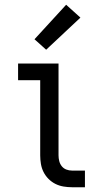

<svg xmlns="http://www.w3.org/2000/svg" viewBox="-20 -787 415 807"><path d="M283 0Q265 0 247 -3Q229 -6 213 -14Q197 -22 184 -35Q171 -48 163 -64Q155 -80 152 -98Q149 -116 149 -134V-450H56V-520H226V-134Q226 -122 229 -110Q232 -98 239.5 -88.5Q247 -79 258.5 -74.5Q270 -70 283 -70H337V0ZM174 -578 125 -622 258 -767 318 -713Z"/></svg>

Font: Zed Sans
Style: Regular
Weight: 400
Designer: Belleve Invis
Foundry: Belleve Invis
Version: Version 1.0.0; ttfautohint (v1.8.4)